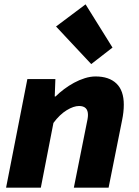

<svg xmlns="http://www.w3.org/2000/svg" viewBox="-20 -864 640 884"><path d="M8 0 106 -500H235L232 -420H236Q253 -437 275 -453.5Q297 -470 321 -483Q345 -496 370.5 -504Q396 -512 420 -512Q482 -512 516 -479.5Q550 -447 550 -382Q550 -348 542 -310L480 0H320L378 -290Q381 -304 383 -315Q385 -326 385 -335Q385 -376 344 -376Q319 -376 287 -356.5Q255 -337 226 -298L168 0ZM400 -569 238 -742 374 -844 498 -645Z"/></svg>

Font: Source Code Pro Black
Style: Italic
Weight: 900
Italic angle: -11°
Monospace: yes
Designer: Paul D. Hunt, Teo Tuominen
Foundry: Adobe Systems Incorporated
Version: Version 1.050;PS 1.000;hotconv 16.6.51;makeotf.lib2.5.65220